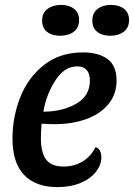

<svg xmlns="http://www.w3.org/2000/svg" viewBox="-20 -744 547 784"><path d="M31 -178Q31 -267 63 -347.5Q95 -428 160 -479Q225 -530 319 -530Q382 -530 419 -503Q456 -476 456 -415Q456 -359 422.5 -318.5Q389 -278 331.5 -257.5Q274 -237 204 -237Q176 -237 150 -239Q147 -206 147 -179Q147 -122 168 -93Q189 -64 240 -64Q283 -64 317 -84.5Q351 -105 370 -143Q382 -140 388 -128.5Q394 -117 394 -102Q394 -72 372.5 -43.5Q351 -15 310 2.5Q269 20 215 20Q126 20 78.5 -29.5Q31 -79 31 -178ZM347 -415Q347 -444 333.5 -458.5Q320 -473 295 -473Q243 -473 206 -415.5Q169 -358 157 -288Q234 -288 290.5 -320Q347 -352 347 -415ZM152 -660Q152 -691 174 -707.5Q196 -724 229 -724Q262 -724 282.5 -708Q303 -692 303 -662Q303 -631 281.5 -614.5Q260 -598 225 -598Q192 -598 172 -614Q152 -630 152 -660ZM357 -660Q357 -691 378.5 -707.5Q400 -724 433 -724Q466 -724 486.5 -708Q507 -692 507 -662Q507 -631 485.5 -614.5Q464 -598 430 -598Q397 -598 377 -614Q357 -630 357 -660Z"/></svg>

Font: Sansita SW
Style: Italic
Weight: 400
Italic angle: -11°
Designer: Pablo Cosgaya
Foundry: Omnibus-Type
Version: Version 1.000